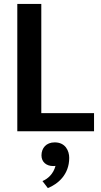

<svg xmlns="http://www.w3.org/2000/svg" viewBox="-20 -670 515 980"><path d="M263.3 176.7C252.5 218.3 223.3 243.3 196.7 254.2L224.2 290C274.2 270 333.3 222.5 333.3 135.8C333.3 100 314.2 56.7 259.2 56.7C215.8 56.7 191.7 85.8 191.7 123.3C191.7 157.5 217.5 177.5 250.8 177.5C255 177.5 259.2 177.5 263.3 176.7ZM68.3 0H460V-92.5H190.8V-650H68.3Z"/></svg>

Font: Boon SemiBold
Style: Regular
Weight: 600
Designer: Sungsit Sawaiwan
Foundry: FontUni
Version: Version 2.0